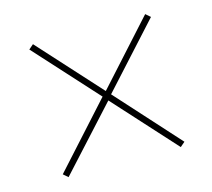

<svg xmlns="http://www.w3.org/2000/svg" viewBox="-71 -654 651 590"><g transform="rotate(-15 255.0 -359.5)"><path d="M79 -148 258 -344 436 -148 451 -161 271 -360 451 -558 436 -571 258 -374 79 -571 64 -558 244 -360 64 -161Z"/></g></svg>

Font: Noto Serif Display SemiCondensed ExtraLight
Style: Regular
Weight: 200
Width: 4
Designer: Monotype Design Team
Foundry: Monotype Imaging Inc.
Version: Version 2.009